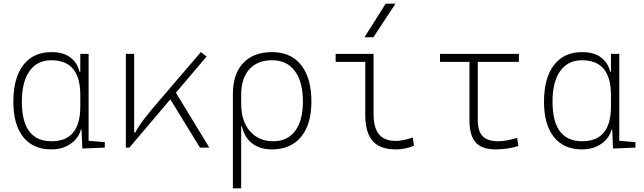

<svg xmlns="http://www.w3.org/2000/svg" viewBox="-20 -815 3556 1060"><path d="M262.7 9.8Q163.1 9.8 108.4 -58.3Q53.7 -126.5 53.7 -253.9Q53.7 -384.3 108.6 -455.8Q163.6 -527.3 263.7 -527.3Q330.6 -527.3 369.1 -497.3Q407.7 -467.3 418.9 -418.9H423.3V-517.6H469.2V-37.6L558.6 -30.3V0L434.6 4.9L430.2 -98.6H425.8Q419.9 -71.8 398.9 -46.9Q377.9 -22 343.5 -6.1Q309.1 9.8 262.7 9.8ZM423.3 -226.6V-291Q423.3 -482.4 263.7 -482.4Q185.5 -482.4 143.1 -422.9Q100.6 -363.3 100.6 -253.9Q100.6 -35.2 264.6 -35.2Q423.3 -35.2 423.3 -226.6Z M674.8 0V-517.6H720.7V-83.5H726.6Q747.6 -122.6 781 -165Q814.5 -207.5 863.3 -264.2L1088.9 -527.3L1120.6 -502.9L951.2 -303.2L1135.7 0H1084L920.4 -266.6L694.3 0Z M1480.5 9.8Q1417 9.8 1373.8 -22Q1330.6 -53.7 1315.4 -117.2H1311.5V224.6H1265.6V-295.4Q1265.6 -406.2 1322.5 -466.8Q1379.4 -527.3 1482.4 -527.3Q1585.9 -527.3 1642.6 -455.8Q1699.2 -384.3 1699.2 -253.9Q1699.2 -128.4 1642.1 -59.3Q1585 9.8 1480.5 9.8ZM1311.5 -242.2Q1311.5 -146 1360.1 -90.6Q1408.7 -35.2 1488.3 -35.2Q1566.9 -35.2 1609.6 -92.3Q1652.3 -149.4 1652.3 -253.9Q1652.3 -363.3 1607.9 -422.9Q1563.5 -482.4 1482.4 -482.4Q1401.4 -482.4 1356.4 -432.4Q1311.5 -382.3 1311.5 -291Z M2165 9.8Q2078.1 9.8 2037.4 -36.6Q1996.6 -83 1996.6 -180.7V-473.6H1833V-517.6H2042.5V-185.5Q2042.5 -109.4 2072.3 -73.2Q2102.1 -37.1 2165 -37.1Q2202.6 -37.1 2258.8 -55.7L2265.6 -10.7Q2217.3 9.8 2165 9.8ZM1992.2 -609.4 2109.4 -794.9H2163.6L2041.5 -609.4Z M2716.8 9.8Q2640.6 9.8 2606.2 -28.6Q2571.8 -66.9 2571.8 -152.3V-473.6H2409.2V-517.6H2844.7V-473.6H2617.7V-152.3Q2617.7 -90.8 2644.5 -63Q2671.4 -35.2 2731.4 -35.2Q2772 -35.2 2835 -53.7L2841.8 -8.8Q2781.2 9.8 2716.8 9.8Z M3192.4 9.8Q3092.8 9.8 3038.1 -58.3Q2983.4 -126.5 2983.4 -253.9Q2983.4 -384.3 3038.3 -455.8Q3093.3 -527.3 3193.4 -527.3Q3260.3 -527.3 3298.8 -497.3Q3337.4 -467.3 3348.6 -418.9H3353V-517.6H3398.9V-37.6L3488.3 -30.3V0L3364.3 4.9L3359.9 -98.6H3355.5Q3349.6 -71.8 3328.6 -46.9Q3307.6 -22 3273.2 -6.1Q3238.8 9.8 3192.4 9.8ZM3353 -226.6V-291Q3353 -482.4 3193.4 -482.4Q3115.2 -482.4 3072.8 -422.9Q3030.3 -363.3 3030.3 -253.9Q3030.3 -35.2 3194.3 -35.2Q3353 -35.2 3353 -226.6Z"/></svg>

Font: Cascadia Code NF ExtraLight
Style: Regular
Weight: 200
Monospace: yes
Designer: Aaron Bell
Foundry: Saja Typeworks
Version: Version 2404.023; ttfautohint (v1.8.4)